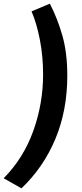

<svg xmlns="http://www.w3.org/2000/svg" viewBox="-60 -826 447 1047"><path d="M175 -420Q175 -519 157.5 -609Q140 -699 112 -764L212 -806Q255 -722 281 -629Q307 -536 307 -414Q307 -224 242 -68.5Q177 87 57 201L-40 146Q68 37 121.5 -112Q175 -261 175 -420Z"/></svg>

Font: Nebula Sans Bold
Style: Regular
Weight: 700
Italic angle: -9°
Designer: Paul D. Hunt for Adobe (as Source Sans)
Foundry: Nebula Entertainment & Broadcasting LLC
Version: Version 1.010